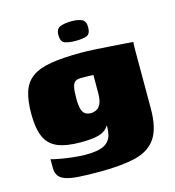

<svg xmlns="http://www.w3.org/2000/svg" viewBox="-101 -631 767 841"><g transform="rotate(-15 282.0 -210.5)"><path d="M249 124Q192 124 154.5 121.5Q117 119 95 111.5Q73 104 63.5 90Q54 76 54 53Q54 46 54 33Q54 20 54 15Q62 18 88.5 23Q115 28 148.5 32Q182 36 209 36Q266 36 293 21.5Q320 7 327 -23.5Q334 -54 328 -101L347 -98Q336 -70 322.5 -53.5Q309 -37 281.5 -29.5Q254 -22 201 -22Q136 -22 97 -38.5Q58 -55 41 -93.5Q24 -132 24 -199Q24 -259 37 -298.5Q50 -338 81.5 -360.5Q113 -383 167.5 -392Q222 -401 306 -401Q328 -401 363.5 -399Q399 -397 435.5 -394.5Q472 -392 500.5 -390Q529 -388 538 -387Q537 -385 536.5 -375.5Q536 -366 536 -353.5Q536 -341 536 -326V-86Q536 3 505.5 48Q475 93 412 108.5Q349 124 249 124ZM278 -134Q290 -134 302 -139.5Q314 -145 322.5 -161.5Q331 -178 331 -212V-293Q325 -293 308 -293.5Q291 -294 276 -294Q259 -294 249.5 -288Q240 -282 236 -264.5Q232 -247 232 -212Q232 -180 237.5 -163Q243 -146 253.5 -140Q264 -134 278 -134ZM296 -457Q266 -457 247 -463.5Q228 -470 228 -501Q228 -530 248.5 -537.5Q269 -545 299 -545Q328 -545 345.5 -537Q363 -529 363 -501Q363 -470 345 -463.5Q327 -457 296 -457Z"/></g></svg>

Font: Genos Thin Black
Style: Regular
Weight: 900
Version: Version 1.010